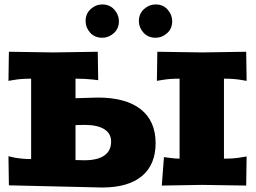

<svg xmlns="http://www.w3.org/2000/svg" viewBox="-20 -834 1150 864"><path d="M18.1 -130.9 43.9 -125Q80.1 -118.2 120.1 -118.2V-480Q73.2 -480 42 -474.1L18.1 -470.2L20 -601.1L220.2 -598.1L419.9 -601.1L421.9 -473.1L397.9 -476.1Q363.3 -480 319.8 -480V-392.1L419.9 -395Q546.4 -395 613.3 -342.3Q680.2 -289.6 680.2 -189.9Q680.2 -92.8 618.4 -41.5Q556.6 9.8 439.9 9.8L20 0ZM319.8 -113.8 359.9 -112.8Q418.5 -112.8 449.2 -134Q480 -155.3 480 -196.8Q480 -233.4 449.2 -252.7Q418.5 -272 359.9 -272L319.8 -271ZM365.2 -738.8Q365.2 -772.5 388.2 -793.2Q411.1 -814 439.9 -814Q473.6 -814 494.4 -790.8Q515.1 -767.6 515.1 -738.8Q515.1 -705.1 491.9 -684.6Q468.8 -664.1 439.9 -664.1Q406.2 -664.1 385.7 -687Q365.2 -710 365.2 -738.8ZM605 -738.8Q605 -772.5 628.2 -793.2Q651.4 -814 680.2 -814Q713.9 -814 734.4 -790.8Q754.9 -767.6 754.9 -738.8Q754.9 -705.1 731.9 -684.6Q709 -664.1 680.2 -664.1Q646.5 -664.1 625.7 -687Q605 -710 605 -738.8ZM686 -470.2 688 -601.1 888.2 -598.1 1087.9 -601.1 1089.8 -470.2 1065.9 -474.1Q1034.7 -480 987.8 -480V-120.1Q1034.7 -120.1 1065.9 -126L1089.8 -129.9L1087.9 1L888.2 -2L708 1L717.8 -127L740.2 -124Q766.1 -120.1 788.1 -120.1V-480Q741.2 -480 710 -474.1Z"/></svg>

Font: Zantroke
Style: Regular
Weight: 500
Foundry: gluk
Version: Version 0.36